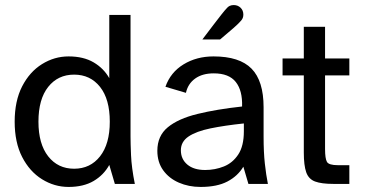

<svg xmlns="http://www.w3.org/2000/svg" viewBox="-20 -727 1441 759"><path d="M251 12Q195 12 146 -18.5Q97 -49 67.5 -106.5Q38 -164 38 -246Q38 -328 67.5 -385.5Q97 -443 146 -473.5Q195 -504 251 -504Q310 -504 350 -480.5Q390 -457 412 -418V-668H496V-187Q496 -162 498 -113.5Q500 -65 513 0H434L412 -75Q390 -35 350 -11.5Q310 12 251 12ZM273 -60Q337 -60 375.5 -109Q414 -158 414 -246Q414 -335 375.5 -383.5Q337 -432 273 -432Q209 -432 170.5 -383.5Q132 -335 132 -246Q132 -158 170.5 -109Q209 -60 273 -60Z M773 12Q726 12 687 -5Q648 -22 625 -54Q602 -86 602 -131Q602 -190 643.5 -224Q685 -258 760.5 -276.5Q836 -295 937 -306Q939 -369 912 -403Q885 -437 825 -437Q780 -437 751.5 -416.5Q723 -396 715 -360L634 -384Q654 -441 705.5 -472.5Q757 -504 824 -504Q927 -504 974.5 -455.5Q1022 -407 1022 -303V-187Q1022 -125 1027 -80Q1032 -35 1039 0H962L942 -68Q920 -31 879 -9.5Q838 12 773 12ZM791 -55Q830 -55 865 -69Q900 -83 922 -116.5Q944 -150 944 -208V-239Q868 -231 812 -219.5Q756 -208 725.5 -187.5Q695 -167 695 -133Q695 -98 720.5 -76.5Q746 -55 791 -55ZM780 -571Q783 -575 795.5 -591.5Q808 -608 824 -629Q840 -650 854.5 -668.5Q869 -687 876 -694Q886 -707 904 -707Q920 -707 931 -696.5Q942 -686 942 -669Q942 -662 939.5 -655.5Q937 -649 929 -641Q922 -633 904 -617Q886 -601 869.5 -587.5Q853 -574 850 -571Z M1298 0Q1251 0 1225.5 -9.5Q1200 -19 1190.5 -46Q1181 -73 1181 -124V-429H1097V-496H1181V-621H1265V-496H1361V-429H1265V-138Q1265 -100 1272.5 -87Q1280 -74 1316 -74H1361V0Z"/></svg>

Font: Atkinson Hyperlegible
Style: Regular
Weight: 400
Designer: Elliott Scott, Megan Eiswerth, Linus Boman, Theodore Petrosky
Foundry: Braille Institute
Version: Version 1.006; ttfautohint (v1.8.3)